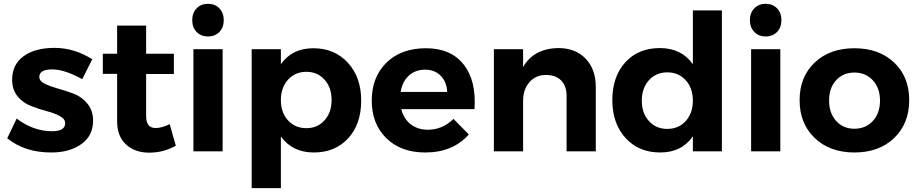

<svg xmlns="http://www.w3.org/2000/svg" viewBox="-20 -797 4835 1011"><path d="M254.9 -106Q322.8 -106 323.2 -147.9Q323.2 -170.9 294.9 -186Q266.6 -201.2 225.1 -211.9Q184.1 -222.7 142.6 -239.3Q101.1 -254.9 72.3 -290Q43.9 -325.2 43.9 -377Q43.9 -457 104 -501Q164.1 -544.9 267.6 -544.9Q371.1 -544.9 465.8 -484.9L413.1 -379.9Q320.3 -431.6 253.9 -431.6Q187.5 -431.6 187 -392.1Q187 -370.1 215.8 -356Q245.1 -341.8 287.1 -330.1Q329.1 -318.4 370.6 -302.7Q412.1 -286.1 440.9 -250.5Q469.7 -214.8 470.2 -162.1Q470.2 -82 408.2 -38.1Q346.2 5.9 251 5.9Q110.8 6.3 18.1 -68.8L67.9 -172.9Q154.8 -106 254.9 -106Z M749.5 -185.1Q749.5 -121.1 801.8 -123Q830.6 -123 873.5 -143.1L905.8 -29.8Q841.8 6.8 766.1 6.8Q690.4 6.8 643.6 -36.1Q596.7 -79.1 596.7 -159.2V-408.2H521.5V-514.2H596.7V-662.1H749.5V-514.2H895.5V-407.2H749.5Z M998.5 0V-538.1H1152.3V0ZM1015.1 -628.9Q992.2 -652.8 992.2 -690.9Q992.2 -729 1015.1 -752.9Q1038.1 -776.9 1075.2 -776.9Q1112.3 -776.9 1135.3 -752.9Q1158.2 -729 1158.2 -690.9Q1158.2 -652.8 1135.3 -628.9Q1112.3 -605 1075.2 -605Q1038.1 -605 1015.1 -628.9Z M1593.3 -122.1Q1651.9 -122.1 1689 -163.6Q1726.1 -205.1 1726.1 -270.5Q1726.1 -335.9 1689 -377.4Q1651.9 -418.9 1593.3 -418.9Q1534.7 -418.9 1496.6 -377.4Q1459 -335.9 1459 -270Q1459 -204.1 1496.6 -163.1Q1534.2 -122.1 1593.3 -122.1ZM1305.2 193.8V-538.1H1459V-459Q1518.1 -543 1629.9 -543Q1741.7 -543 1812 -466.3Q1882.3 -389.6 1881.8 -266.6Q1881.8 -143.6 1813.5 -68.8Q1744.6 5.9 1632.3 5.9Q1520 5.9 1459 -78.1V193.8Z M2217.3 -430.2Q2166 -429.7 2132.3 -398.4Q2098.6 -367.2 2089.8 -313H2334.5Q2332.5 -366.2 2300.3 -398.4Q2268.1 -430.7 2217.3 -430.2ZM2014.6 -466.8Q2092.3 -543 2223.1 -543Q2354 -543 2421.4 -457.5Q2488.8 -372.1 2478.5 -222.2H2092.8Q2106 -171.4 2142.6 -142.6Q2179.7 -114.3 2231.4 -113.8Q2310.5 -113.8 2367.7 -170.9L2448.7 -88.9Q2363.8 6.3 2218.8 5.9Q2090.8 5.9 2014.2 -69.3Q1937.5 -144.5 1937.5 -267.6Q1937.5 -390.6 2014.6 -466.8Z M2580.6 0V-538.1H2734.4V-443.8Q2790.5 -542 2920.4 -543.9Q3010.3 -543.9 3064 -487.8Q3117.7 -431.6 3117.2 -337.9V0H2963.4V-293Q2963.4 -343.8 2935.1 -373Q2906.7 -402.3 2853.5 -402.3Q2800.3 -401.9 2767.1 -363.3Q2733.9 -324.7 2734.4 -265.1V0Z M3359.4 -267.1Q3359.4 -201.2 3397 -159.7Q3434.1 -118.2 3493.7 -118.2Q3553.2 -118.2 3590.8 -159.7Q3628.4 -201.2 3628.4 -267.1Q3628.4 -333 3590.8 -374.5Q3553.2 -416 3493.7 -416Q3434.1 -416 3397 -374.5Q3359.9 -333 3359.4 -267.1ZM3204.1 -270Q3204.6 -394 3272.9 -469.2Q3341.3 -543.9 3454.6 -543.9Q3567.9 -543.9 3628.4 -459V-742.2H3781.2V0H3628.4V-79.1Q3569.8 5.9 3456.5 5.9Q3343.3 5.9 3273.9 -70.3Q3204.6 -146.5 3204.1 -270Z M3935.1 0V-538.1H4088.9V0ZM3951.7 -628.9Q3928.7 -652.8 3928.7 -690.9Q3928.7 -729 3951.7 -752.9Q3974.6 -776.9 4011.7 -776.9Q4048.8 -776.9 4071.8 -752.9Q4094.7 -729 4094.7 -690.9Q4094.7 -652.8 4071.8 -628.9Q4048.8 -605 4011.7 -605Q3974.6 -605 3951.7 -628.9Z M4345.7 -267.1Q4345.7 -201.2 4382.8 -160.2Q4419.4 -119.1 4479 -119.1Q4538.6 -119.1 4576.2 -160.2Q4613.8 -201.2 4613.8 -267.1Q4613.8 -333 4576.2 -374Q4538.6 -415 4479 -415Q4419.4 -415 4382.3 -374Q4345.2 -333 4345.7 -267.1ZM4688 -69.8Q4608.4 5.9 4479 5.9Q4349.6 5.9 4270 -70.3Q4190.4 -146.5 4190.4 -269.5Q4190.4 -392.6 4270 -467.8Q4349.6 -543 4479 -543Q4608.4 -543 4688 -467.8Q4767.6 -392.6 4767.6 -269.5Q4767.6 -146.5 4688 -69.8Z"/></svg>

Font: TruenoSBd
Style: Demi
Weight: 600
Designer: Julieta Ulanovsky
Foundry: Julieta Ulanovsky
Version: Version 3.001b